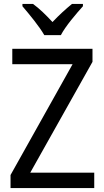

<svg xmlns="http://www.w3.org/2000/svg" viewBox="-20 -964 535 984"><path d="M207 -784H292C315 -829 370 -893 405 -932V-944H349C315 -916 284 -888 249 -851C217 -886 181 -921 149 -944H95V-932C131 -890 182 -828 207 -784ZM463 0V-79H135L454 -647V-714H43V-635H352L34 -67V0Z"/></svg>

Font: Noto Sans Arabic UI SmCn
Style: Regular
Weight: 400
Width: 4
Designer: Monotype Design Team, Nadine Chahine and Nizar Qandah
Foundry: Monotype Imaging Inc.
Version: Version 2.010